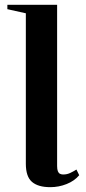

<svg xmlns="http://www.w3.org/2000/svg" viewBox="-20 -763 357 795"><path d="M188 12Q138 12 112.5 -9.8Q87 -31.5 87 -85V-708L10.5 -725V-743H216.5V-75.5Q216.5 -62 219.5 -54.2Q222.5 -46.5 228.2 -43.5Q234 -40.5 241.5 -40.5Q257 -40.5 270 -46.5Q283 -52.5 296.5 -61L308 -37.5Q288.5 -14 256 -1Q223.5 12 188 12Z"/></svg>

Font: Merriweather 144pt SemiBold
Style: Regular
Weight: 600
Version: Version 2.100